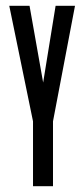

<svg xmlns="http://www.w3.org/2000/svg" viewBox="-20 -643 290 663"><path d="M94 0V-224L12 -623H82L129 -358L172 -623H239L163 -224V0Z"/></svg>

Font: Inconsolata UltraCondensed Bold
Style: Regular
Weight: 700
Width: 1
Monospace: yes
Designer: Raph Levien, Cyreal, Brenton Simpson
Foundry: Raph Levien, Cyreal, Google
Version: Version 3.001; ttfautohint (v1.8.2.53-6de2)